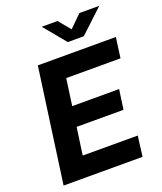

<svg xmlns="http://www.w3.org/2000/svg" viewBox="-169 -1062 986 1170"><g transform="rotate(-20 323.5 -477.5)"><path d="M550 0 567 -132H210L235 -309H539L557 -437H253L277 -610H629L647 -742H141L38 0ZM410 -878 346 -955H244L361 -813H465L617 -955H488Z"/></g></svg>

Font: Cheyenne Sans
Style: Bold Italic
Weight: 700
Italic angle: -8.13011°
Designer: The Public Sans project authors (U.S. Web Design System), Libre Franklin designed by Pablo Impallari and Rodrigo Fuenzal
Foundry: The Cheyenne Sans Project Authors
Version: Version 2.007